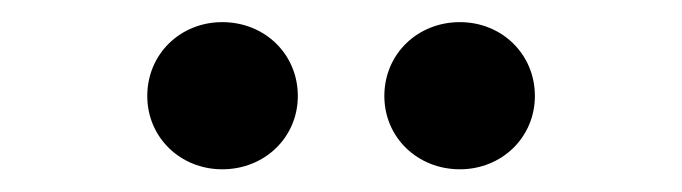

<svg xmlns="http://www.w3.org/2000/svg" viewBox="-20 -751 604 170"><path d="M387.2 -601.1C424.3 -601.1 453.6 -629.4 453.6 -666C453.6 -703.1 424.3 -731.4 387.2 -731.4C349.6 -731.4 320.3 -703.1 320.3 -666C320.3 -629.4 349.6 -601.1 387.2 -601.1ZM176.8 -601.1C214.4 -601.1 243.7 -629.4 243.7 -666C243.7 -703.1 214.4 -731.4 176.8 -731.4C139.6 -731.4 110.4 -703.1 110.4 -666C110.4 -629.4 139.6 -601.1 176.8 -601.1Z"/></svg>

Font: Raveo Display Display Medium
Style: Regular
Weight: 500
Designer: Jakub Foglar, Rasmus Andersson (Inter)
Foundry: Jakubfoglar.com
Version: Version 1.100;Glyphs 3.2.3 (3260)